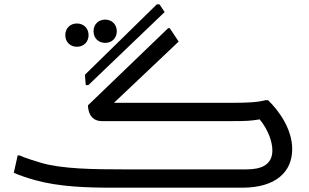

<svg xmlns="http://www.w3.org/2000/svg" viewBox="-20 -871 1436 891"><path d="M378 -476H390L744 -815L720 -851H708L374 -524ZM468 -672C499 -672 522 -694 522 -726C522 -758 499 -780 468 -780C437 -780 414 -758 414 -726C414 -694 437 -672 468 -672ZM337 -654C368 -654 391 -676 391 -708C391 -740 368 -762 337 -762C306 -762 283 -740 283 -708C283 -676 306 -654 337 -654ZM1224 -406H1212C1172 -395 1112 -394 1060 -394H509L809 -678L768 -740H760L388 -382C391 -325 422 -309 452 -309H1060C1120 -309 1143 -310 1185 -317C1223 -271 1244 -215 1244 -173C1244 -106 1192 -85 1125 -85H552C413 -85 269 -87 172 -115C149 -122 92 -139 70 -150H62L44 -69C69 -58 104 -46 143 -35C255 -4 382 0 504 0H1104C1262 0 1336 -75 1336 -179C1336 -273 1273 -359 1224 -406Z"/></svg>

Font: Kufam Arabic Latin Roman Normal
Style: Regular
Weight: 400
Designer: Wael Morcos & Artur Schmal
Version: Version 1.200;PS 001.200;hotconv 1.0.88;makeotf.lib2.5.64775